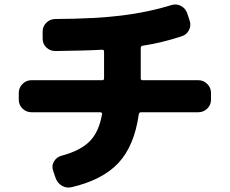

<svg xmlns="http://www.w3.org/2000/svg" viewBox="-20 -795 1040 869"><path d="M122 -287Q99 -287 82 -303.5Q65 -320 65 -343V-375Q65 -398 82 -415Q99 -432 122 -432H442Q451 -432 451 -440V-562Q451 -570 442 -570Q379 -566 231 -564Q207 -564 190 -580Q173 -596 173 -620V-652Q173 -676 190 -692.5Q207 -709 231 -709Q413 -710 533 -725Q653 -740 756 -772Q778 -779 798.5 -768.5Q819 -758 827 -736L838 -703Q846 -680 835.5 -659Q825 -638 803 -631Q712 -601 625 -588Q617 -586 617 -578V-440Q617 -432 625 -432H878Q901 -432 918 -415Q935 -398 935 -375V-343Q935 -320 918 -303.5Q901 -287 878 -287H618Q610 -287 608 -277Q588 -135 516.5 -58Q445 19 305 52Q281 58 260 45.5Q239 33 231 9L220 -24Q213 -45 224.5 -64.5Q236 -84 258 -90Q344 -113 386 -155.5Q428 -198 442 -279Q443 -282 440 -284.5Q437 -287 434 -287Z"/></svg>

Font: Rounded Mplus 1c ExtraBold
Style: Regular
Weight: 800
Version: Version 1.059.20150529